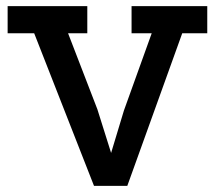

<svg xmlns="http://www.w3.org/2000/svg" viewBox="-20 -609 705 629"><path d="M5 -589H266V-500H203L299 -251L344 -108L386 -247L477 -500H411V-589H659V-500H577L397 0H288L92 -500H5Z"/></svg>

Font: Podkova SemiBold
Style: Regular
Weight: 600
Designer: Ilya Yudin
Foundry: Cyreal (www.cyreal.org)
Version: Version 2.103